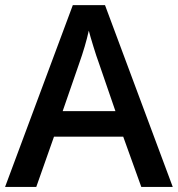

<svg xmlns="http://www.w3.org/2000/svg" viewBox="-20 -737 701 757"><path d="M537.1 0 465.8 -198.2H192.9L123 0H0L267.1 -716.8H394L661.1 0ZM435.1 -298.8 368.2 -493.2Q360.8 -512.7 347.9 -554.7Q335 -596.7 330.1 -616.2Q316.9 -556.2 291.5 -484.9L227.1 -298.8Z"/></svg>

Font: f42954597008400   
Style: Regular
Weight: 600
Foundry: Ascender Corporation
Version: Version 1.10